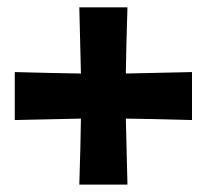

<svg xmlns="http://www.w3.org/2000/svg" viewBox="-20 -620 560 520"><path d="M325.2 -600.1Q321.8 -494.1 320.8 -420.9L500 -424.8V-294.9Q394 -297.9 320.8 -298.8L325.2 -120.1H194.8Q198.2 -225.6 199.2 -298.8L20 -294.9V-424.8Q126 -421.9 199.2 -420.9L194.8 -600.1Z"/></svg>

Font: Zantroke
Style: Regular
Weight: 500
Foundry: gluk
Version: Version 0.36